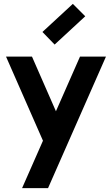

<svg xmlns="http://www.w3.org/2000/svg" viewBox="-20 -781 574 991"><path d="M206 -45 11 -489H145L326 -76ZM94 190 393 -489H527L228 190ZM262 -551 199 -616 356 -761 420 -697Z"/></svg>

Font: Gabarito SemiBold
Style: Regular
Weight: 600
Designer: Leandro Assis / Alvaro Franca / Felipe Casaprima
Foundry: Naipe Foundry
Version: Version 1.000